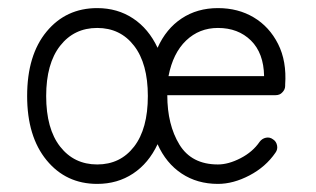

<svg xmlns="http://www.w3.org/2000/svg" viewBox="-20 -441 780 474"><path d="M220 13Q143 13 95 -45.5Q47 -104 47 -204Q47 -305 95 -363Q143 -421 220 -421Q270 -421 308.5 -395.5Q347 -370 369 -323Q390 -370 428.5 -395.5Q467 -421 518 -421Q568 -421 606.5 -398Q645 -375 666.5 -332.5Q688 -290 684 -232V-229Q684 -220 677 -213Q671 -206 660 -206H393Q393 -133 423 -84Q453 -35 518 -35Q544 -35 574 -50.5Q604 -66 621 -91Q627 -99 636.5 -101Q646 -103 654 -97Q662 -92 664 -82Q666 -72 660 -64Q636 -29 596 -8Q556 13 518 13Q467 13 428.5 -12.5Q390 -38 369 -85Q347 -38 308.5 -12.5Q270 13 220 13ZM220 -35Q277 -35 311 -79Q345 -123 345 -204Q345 -284 311 -328Q277 -372 220 -372Q163 -372 128.5 -328Q94 -284 94 -204Q94 -123 128.5 -79Q163 -35 220 -35ZM396 -253H632Q631 -310 599.5 -341Q568 -372 518 -372Q472 -372 439.5 -341Q407 -310 396 -253Z"/></svg>

Font: Kurewa Gothic CJK TC Regular
Style: Regular
Weight: 400
Designer: Max Yao
Foundry: Max-Everyday
Version: Version 1.071; ttfautohint (v1.8.3)